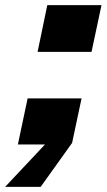

<svg xmlns="http://www.w3.org/2000/svg" viewBox="-100 -565 417 751"><path d="M-80 166 76 0H-30L8 -180H219L182 -6L59 166ZM47 -362 85 -545H297L258 -362Z"/></svg>

Font: Hubot Sans Condensed ExtraLight Black
Style: Italic
Weight: 900
Italic angle: -12.0243°
Version: Version 2.000